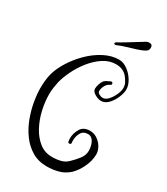

<svg xmlns="http://www.w3.org/2000/svg" viewBox="-210 -928 906 1044"><g transform="rotate(30 242.5 -406.0)"><path d="M262 25Q208 25 167.5 0.5Q127 -24 98.5 -63.5Q70 -103 52.5 -150Q35 -197 27 -243.5Q19 -290 19 -327Q19 -347 21 -370.5Q23 -394 29 -418Q40 -459 68 -504Q96 -549 135.5 -588Q175 -627 221.5 -651Q268 -675 314 -675Q341 -675 367.5 -655.5Q394 -636 411 -608Q428 -580 428 -553Q428 -533 416.5 -504Q405 -475 384.5 -453Q364 -431 338 -431Q327 -431 313 -436.5Q299 -442 288.5 -451.5Q278 -461 278 -473Q278 -483 282.5 -499.5Q287 -516 297 -529Q300 -533 311.5 -539.5Q323 -546 333 -550Q334 -550 334.5 -550.5Q335 -551 336 -551Q346 -551 346 -540Q346 -535 340 -532H339Q323 -525 313.5 -507.5Q304 -490 304 -473Q304 -463 316 -456.5Q328 -450 338 -450Q356 -450 372 -467.5Q388 -485 399 -509Q410 -533 410 -553Q410 -570 402.5 -584.5Q395 -599 384 -613Q358 -645 312 -645Q270 -645 233 -620.5Q196 -596 166 -558.5Q136 -521 116 -479.5Q96 -438 87 -403Q83 -384 80 -363.5Q77 -343 77 -323Q77 -275 88.5 -224.5Q100 -174 123.5 -130.5Q147 -87 181 -60.5Q215 -34 260 -34Q291 -34 315.5 -40.5Q340 -47 358 -65Q378 -84 398 -109Q418 -134 418 -164Q418 -180 413 -197.5Q408 -215 397.5 -227.5Q387 -240 370 -240Q340 -240 327.5 -217.5Q315 -195 315 -171Q315 -167 315 -163Q315 -159 316 -155V-153Q316 -144 306 -144Q298 -144 297 -151Q296 -156 295.5 -161Q295 -166 295 -171Q295 -203 312.5 -232Q330 -261 370 -261Q395 -261 416 -247Q437 -233 450 -211Q463 -189 463 -165Q462 -125 443.5 -86Q425 -47 399 -21Q368 7 332.5 16Q297 25 262 25ZM254 -734Q246 -734 246 -740Q246 -745 253 -749Q272 -759 298 -775Q324 -791 350 -807Q376 -823 394 -834Q398 -836 401.5 -836.5Q405 -837 408 -837Q416 -837 418 -836Q430 -833 430 -816Q430 -809 427 -802.5Q424 -796 417 -792Q399 -781 370.5 -772Q342 -763 313 -754.5Q284 -746 264 -737Q258 -734 254 -734Z"/></g></svg>

Font: Ruge Boogie
Style: Regular
Weight: 400
Designer: Robert E. Leuschke
Foundry: Robert E. Leuschke
Version: Version 1.010; ttfautohint (v1.8.3)